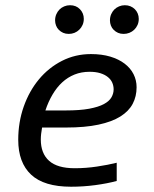

<svg xmlns="http://www.w3.org/2000/svg" viewBox="-20 -706 590 735"><path d="M141.1 -217.8Q138.7 -205.1 137.5 -193.8Q136.2 -182.6 136.2 -171.9Q136.2 -118.7 168 -90.3Q199.7 -62 266.1 -62Q309.1 -62 351.3 -68.4Q393.6 -74.7 426.8 -83V-13.2Q390.1 -3.4 344.5 2.7Q298.8 8.8 252 8.8Q148.4 8.8 99.1 -37.4Q49.8 -83.5 49.8 -170.9Q49.8 -238.3 70.8 -297.9Q91.8 -357.4 128.9 -402.1Q166 -446.8 217 -472.9Q268.1 -499 328.1 -499Q369.6 -499 402.1 -489.3Q434.6 -479.5 457 -462.4Q479.5 -445.3 491.2 -422.1Q502.9 -398.9 502.9 -372.1Q502.9 -336.9 488 -308.6Q473.1 -280.3 440.7 -260Q408.2 -239.7 356.9 -228.8Q305.7 -217.8 232.9 -217.8ZM231.9 -283.2Q286.1 -283.2 321.5 -289.8Q356.9 -296.4 377.7 -307.6Q398.4 -318.8 406.7 -333.5Q415 -348.1 415 -363.8Q415 -377.4 409.7 -389.6Q404.3 -401.9 392.8 -411.1Q381.3 -420.4 364 -425.8Q346.7 -431.2 323.2 -431.2Q291.5 -431.2 265.4 -420.7Q239.3 -410.2 218.3 -390.9Q197.3 -371.6 181.2 -344.2Q165 -316.9 153.8 -283.2ZM248 -686Q271.5 -686 286.1 -670.7Q300.8 -655.3 300.8 -633.8Q300.8 -621.1 296.1 -610.6Q291.5 -600.1 283.4 -592.3Q275.4 -584.5 265.1 -580.3Q254.9 -576.2 243.2 -576.2Q231.4 -576.2 221.9 -580.3Q212.4 -584.5 205.3 -591.6Q198.2 -598.6 194.6 -608.2Q190.9 -617.7 190.9 -627.9Q190.9 -640.6 195.6 -651.4Q200.2 -662.1 207.8 -669.7Q215.3 -677.2 225.8 -681.6Q236.3 -686 248 -686ZM458 -686Q469.7 -686 479.5 -681.9Q489.3 -677.7 496.3 -670.7Q503.4 -663.6 507.3 -654.1Q511.2 -644.5 511.2 -633.8Q511.2 -621.1 506.6 -610.6Q502 -600.1 493.9 -592.3Q485.8 -584.5 475.3 -580.3Q464.8 -576.2 453.1 -576.2Q441.4 -576.2 431.9 -580.3Q422.4 -584.5 415.3 -591.6Q408.2 -598.6 404.5 -608.2Q400.9 -617.7 400.9 -627.9Q400.9 -640.6 405.5 -651.4Q410.2 -662.1 417.7 -669.7Q425.3 -677.2 435.8 -681.6Q446.3 -686 458 -686ZM0 -490.2Z"/></svg>

Font: Code New Roman
Style: Italic
Weight: 400
Italic angle: -11°
Monospace: yes
Designer: Sam Radian
Foundry: Code New Roman
Version: Version 1.508 October 19, 2014